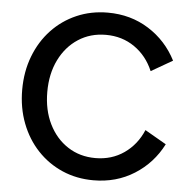

<svg xmlns="http://www.w3.org/2000/svg" viewBox="-53 -786 846 849"><g transform="rotate(5 370.5 -361.0)"><path d="M602.5 -492.2Q574.7 -558.1 519.5 -596.4Q464.4 -634.8 392.1 -634.8Q323.2 -634.8 269.8 -600.1Q216.3 -565.4 185.8 -503.7Q155.3 -441.9 155.3 -361.3Q155.3 -280.8 185.8 -219Q216.3 -157.2 269.8 -122.6Q323.2 -87.9 392.1 -87.9Q464.4 -87.9 519.5 -126.2Q574.7 -164.6 602.5 -230.5L697.3 -175.8Q653.8 -90.3 573.7 -39.8Q493.7 10.7 392.1 10.7Q317.4 10.7 253.9 -16.8Q190.4 -44.4 143.3 -94.5Q96.2 -144.5 70.1 -212.6Q43.9 -280.8 43.9 -361.3Q43.9 -441.9 70.1 -510Q96.2 -578.1 143.3 -628.2Q190.4 -678.2 253.9 -705.8Q317.4 -733.4 392.1 -733.4Q493.7 -733.4 573.7 -682.9Q653.8 -632.3 697.3 -546.9Z"/></g></svg>

Font: Giphurs Medium
Style: Regular
Weight: 500
Version: Version 0.920; ttfautohint (v1.8.4.7-5d5b)